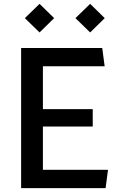

<svg xmlns="http://www.w3.org/2000/svg" viewBox="-20 -980 660 1000"><path d="M90 0H530L542.5 -95.5H203.5V-321H463V-411.5H203.5V-635H525L512.5 -730H90ZM109.5 -885.5 186 -811 262 -885.5 186 -960ZM373 -885.5 449.5 -811 525.5 -885.5 449.5 -960Z"/></svg>

Font: Monaspace Krypton Medium
Style: Regular
Weight: 500
Designer: Riley Cran & the Lettermatic Team
Foundry: Lettermatic
Version: Version 1.101 (Monaspace Krypton)